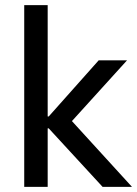

<svg xmlns="http://www.w3.org/2000/svg" viewBox="-20 -725 532 745"><path d="M74 0V-705H165V-273H169L363 -491H473L239 -233L241 -275L492 0H378L169 -227H165V0Z"/></svg>

Font: Nunito Sans 10pt SemiCondensed Medium
Style: Regular
Weight: 500
Width: 4
Designer: Vernon Adams
Foundry: Vernon Adams
Version: Version 3.101;gftools[0.9.27]